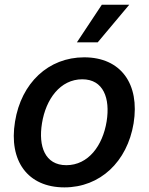

<svg xmlns="http://www.w3.org/2000/svg" viewBox="-20 -801 645 832"><path d="M259.2 11C413.7 11 531.2 -99.8 558.9 -266.3C586.6 -437.9 503.2 -552.6 344.8 -552.6C190 -552.6 72.1 -441.8 45.1 -274.1C17 -103.7 100.1 11 259.2 11ZM161.9 -266.7C178.6 -371.1 240.8 -457.4 336.6 -457.4C428.3 -457.4 458.1 -375 442.1 -274.9C425.1 -170.1 362.9 -85.2 267.4 -85.2C175.1 -85.2 145.6 -166.5 161.9 -266.7ZM313.2 -617.5H403.4L540.1 -780.5H421.2Z"/></svg>

Font: Magic Ui Pro Semi Bold
Style: Italic
Weight: 600
Italic angle: -9.39999°
Designer: Stefan Endress, Andreas Faust
Version: Version 1.000;FEAKit 1.0